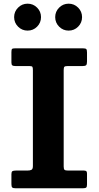

<svg xmlns="http://www.w3.org/2000/svg" viewBox="-20 -1009 528 1029"><path d="M321.3 -633Q321.3 -647.2 325.1 -651.1Q329 -655 343.3 -655H422.5Q436 -655 441.1 -659.2Q446.3 -663.5 446.3 -679V-727.5Q446.3 -741.7 442.4 -745.9Q438.5 -750 423.8 -750H61.3Q48 -750 44.6 -746.6Q41.2 -743.2 41.2 -729.2V-674.5Q41.2 -662.2 45.9 -658.6Q50.5 -655 63 -655H137.5Q151.2 -655 153.8 -650.5Q156.3 -646 156.3 -633V-119.3Q156.3 -103 148.8 -99Q141.3 -95 127.5 -95H66.5Q51.7 -95 46.5 -91.6Q41.2 -88.3 41.2 -75.8V-22Q41.2 -8.5 45.6 -4.3Q50 0 63.7 0H423.8Q437.3 0 441.8 -3.8Q446.3 -7.5 446.3 -20.5V-78.5Q446.3 -88.3 442.4 -91.6Q438.5 -95 428.8 -95H344.3Q330.5 -95 325.9 -98.9Q321.3 -102.8 321.3 -117ZM347.9 -845Q377.8 -845 398.8 -866.1Q419.8 -887.3 419.8 -917.1Q419.8 -947 398.8 -968.1Q377.8 -989.3 347.8 -989.3Q318 -989.3 296.9 -968.1Q275.8 -947 275.8 -917.1Q275.8 -887.3 296.9 -866.1Q318 -845 347.9 -845ZM127.9 -845Q157.8 -845 178.8 -866.1Q199.8 -887.3 199.8 -917.1Q199.8 -947 178.8 -968.1Q157.8 -989.3 127.8 -989.3Q98 -989.3 76.9 -968.1Q55.7 -947 55.7 -917.1Q55.7 -887.3 76.9 -866.1Q98 -845 127.9 -845Z"/></svg>

Font: Besley
Style: Regular
Weight: 400
Designer: Owen Earl
Foundry: indestructible type*
Version: Version 4.000